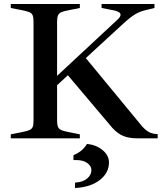

<svg xmlns="http://www.w3.org/2000/svg" viewBox="-20 -693 822 962"><path d="M34 -20 90 -31Q116 -36 128 -41.5Q140 -47 144 -57.5Q148 -68 148 -90V-583Q148 -605 144 -615.5Q140 -626 128 -631.5Q116 -637 90 -642L34 -653V-673H380V-653L325 -642Q298 -637 286.5 -631.5Q275 -626 270.5 -615.5Q266 -605 266 -583V-313L567 -593Q584 -608 584 -619Q584 -634 551 -641L489 -653V-673H754V-653L717 -644Q684 -637 659 -622.5Q634 -608 597 -574L410 -402L692 -60Q710 -40 727 -31Q744 -22 770 -21V0H668Q626 0 598 -11.5Q570 -23 544 -51L320 -316L266 -266V-90Q266 -68 270.5 -57.5Q275 -47 286.5 -41.5Q298 -36 325 -31L380 -20V0H34ZM356 222Q394 220 416 202Q438 184 438 159Q438 139 417.5 124Q397 109 362 109H348V85Q372 74 387.5 61.5Q403 49 416 28Q463 33 494.5 59.5Q526 86 526 121Q526 173 480 209Q434 245 356 249Z"/></svg>

Font: Ibarra Real Nova SemiBold
Style: Regular
Weight: 600
Designer: Jose Maria Ribagorda & Octavio Pardo
Foundry: Jose Maria Ribagorda
Version: Version 1.014